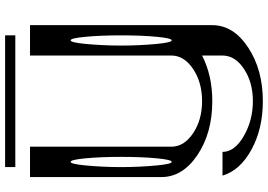

<svg xmlns="http://www.w3.org/2000/svg" viewBox="-176 -718 1101 790"><g transform="rotate(-90 375.0 -322.5)"><path d="M625 -852.5V-810.5H83V-852.5ZM589.8 -521.5Q583 -449.2 583 -375Q583 -300.8 589.8 -228.5Q595.7 -167 604.5 -167Q613.3 -167 619.1 -228.5Q625 -290 625 -375Q625 -460 619.1 -521.5Q613.3 -583 604.5 -583Q595.7 -583 589.8 -521.5ZM89.8 -521.5Q83 -449.2 83 -375Q83 -300.8 89.8 -228.5Q95.7 -167 104.5 -167Q113.3 -167 119.1 -228.5Q125 -290 125 -375Q125 -460 119.1 -521.5Q113.3 -583 104.5 -583Q95.7 -583 89.8 -521.5ZM667 -750V0Q667 86.9 575.2 147.5Q483.4 208 354.5 208Q240.2 208 154.8 161.1Q69.3 114.3 47.9 42H145.5Q145.5 91.8 210.4 129.4Q275.4 167 354.5 167Q431.6 167 486.8 130.4Q542 93.8 542 42V-42Q460 0 354.5 0Q223.6 0 132.8 -61Q42 -122.1 42 -209V-750H167V-168Q167 -116.2 222.2 -79.1Q277.3 -42 354.5 -42Q431.6 -42 486.8 -79.1Q542 -116.2 542 -168V-750Z"/></g></svg>

Font: okolaksMetalik
Style: bold
Weight: 700
Width: 7
Version: Version 0.6